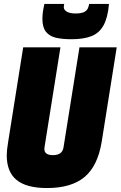

<svg xmlns="http://www.w3.org/2000/svg" viewBox="-20 -939 609 969"><path d="M217 10Q114 10 64 -30.5Q14 -71 14 -156Q14 -180 21 -222L97 -700H285L205 -198Q197 -156 247 -156Q296 -156 301 -198L381 -700H569L493 -222Q473 -101 406.5 -45.5Q340 10 217 10ZM340 -741Q295 -741 262.5 -748.5Q230 -756 212 -778.5Q194 -801 194 -844Q194 -876 204 -919H304Q303 -913 302.5 -909.5Q302 -906 302 -903Q302 -889 317.5 -880Q333 -871 361 -871Q390 -871 404 -878Q418 -885 423 -896Q428 -907 430 -919H530Q524 -850 502.5 -811Q481 -772 441.5 -756.5Q402 -741 340 -741Z"/></svg>

Font: Georama SemiCondensed Black
Style: Italic
Weight: 900
Width: 4
Italic angle: -9°
Designer: Jean-Baptiste Levee
Foundry: Production Type
Version: Version 1.000